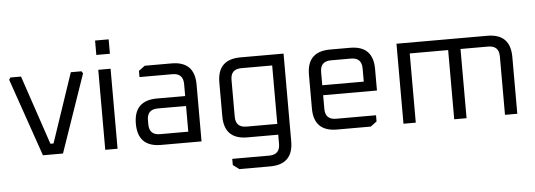

<svg xmlns="http://www.w3.org/2000/svg" viewBox="-55 -877 3464 1243"><g transform="rotate(-5 1677.0 -255.5)"><path d="M19.9 -505.9 29 -519.9H98.1L249.8 -70.1H270L421.7 -519.9H490.8L500 -505.9L325.4 0H195.1Z M596 -616.9V-710.5H684.3V-616.9ZM600.1 0V-519.9H680.1V0Z M963 0Q812.1 0 812.1 -150.9Q812.1 -301.8 963 -301.8H1145.8V-379.7Q1145.8 -449.8 1075.7 -449.8H861.9V-490L901.9 -519.9H1076.3Q1225.8 -519.9 1225.8 -369.7V0ZM892.1 -140.2Q892.1 -70.1 962.2 -70.1H1145.8V-237.1H962.2Q892.1 -237.1 892.1 -167Z M1373.8 -150.2V-369.7Q1373.8 -519.9 1524 -519.9H1804.2V49.8Q1804.2 200 1654 200H1454L1414 170.1V129.9H1654.1Q1724.2 129.9 1724.2 59.8V0H1524Q1373.8 0 1373.8 -150.2ZM1453.8 -140.2Q1453.8 -70.1 1523.9 -70.1H1724.2V-449.8H1523.9Q1453.8 -449.8 1453.8 -379.7Z M1956.1 -150.2V-369.7Q1956.1 -519.9 2106.3 -519.9H2236.3Q2385.8 -519.9 2385.8 -369.7V-229.2H2036.1V-140.2Q2036.1 -70.1 2106.2 -70.1H2365.8V-29.9L2325.7 0H2106.3Q1956.1 0 1956.1 -150.2ZM2036.1 -293.9H2305.8V-379.7Q2305.8 -449.8 2235.7 -449.8H2106.2Q2036.1 -449.8 2036.1 -379.7Z M2538.1 0V-519.9H3128.3Q3277.8 -519.9 3277.8 -369.7V0H3197.8V-379.7Q3197.8 -449.8 3127.7 -449.8H2948.1V0H2867.8V-449.8H2618.1V0Z"/></g></svg>

Font: Oxanium ExtraLight
Style: Regular
Weight: 200
Designer: Severin Meyer
Version: Version 2.000